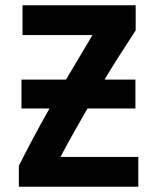

<svg xmlns="http://www.w3.org/2000/svg" viewBox="-20 -713 600 733"><path d="M52 0V-80Q76 -128 105 -182.5Q134 -237 169 -299H62V-409H232Q257 -452 282.5 -494Q308 -536 333 -579H66V-693H498V-597Q465 -546 435 -499.5Q405 -453 379 -409H497V-299H314Q286 -250 260 -204Q234 -158 211 -114H508V0Z"/></svg>

Font: Ubuntu Sans Mono
Style: Bold
Weight: 700
Monospace: yes
Designer: Dalton Maag Ltd
Foundry: Dalton Maag Ltd
Version: Version 1.006